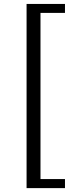

<svg xmlns="http://www.w3.org/2000/svg" viewBox="-20 -780 392 984"><path d="M116.2 184.1V-759.8H313V-713.9H187.5V137.7H313V184.1Z"/></svg>

Font: Twentytwelve Slab Light
Style: TwentytwelveSlab
Weight: 300
Designer: Domenico Catapano
Version: Version 1.00 2012